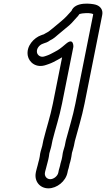

<svg xmlns="http://www.w3.org/2000/svg" viewBox="-20 -811 580 1049"><path d="M320 45 317.2 59C315.7 66.6 311.9 75.6 310.2 84L308.2 94C306.4 103.4 303 110.2 301.4 118L298.6 132C295 150.5 273.9 168 254.5 168C235.4 168 221.8 151.1 225.6 132L227.2 124C228.5 117.6 232.7 106.5 235.2 94C237.2 84.3 241.4 73.1 244.2 59L247 45C247.9 40.4 249.1 32 249.6 26.9C252.5 13.6 257.5 2.6 261 -15L266.7 -43.4C283.4 -110.3 303.8 -169.4 318.7 -244L380.8 -555C380.8 -555 383.7 -607.7 341.6 -572.7L320.1 -554.7C311.9 -547.9 302.6 -541.3 295.4 -536.9L278.2 -527.3C263.4 -519.4 250.4 -512 236.9 -507.5L224.7 -503.4C201.6 -495 184.7 -509.7 182 -524.4C178 -546.3 196.3 -565.8 213.2 -571.7L222 -575C242.7 -580.8 250.4 -588.7 252.9 -590.1C275.4 -600.8 286.6 -612.9 296.7 -621.3L340.5 -657.8C365.7 -677 380.3 -694.1 398.2 -714.8C401.1 -717.8 408.7 -725.2 414.3 -734.4C429.9 -739.8 466.8 -740.7 479.5 -737.3C491.5 -734.1 489.3 -732.7 488.5 -729L391.7 -244C377.5 -172.6 357.7 -111.7 339.5 -42.6C339.4 -42.1 339.3 -41.4 339.2 -41L333.8 -14C331.8 -3.8 326.5 7.4 323 25C321.5 32.5 320.9 40.5 320 45ZM197 45 194.2 59C192.6 67.1 188.2 78.9 185.2 94C184.1 99.9 179.8 111.2 177.2 124L175.6 132C166.3 179 197.4 218 244.5 218C291.1 218 339.1 179.6 348.6 132L351 120.2C354 111.9 356.4 103.1 358.2 94L359.9 85.9C362.5 78.2 365.5 67.5 367.2 59L370 45C371.2 38.9 372.2 32.3 373.2 24C375.2 15 380.3 3.3 383.8 -14L389 -40.2C406.2 -105.5 426.8 -169.5 441.7 -244L538.5 -729C544.4 -758.6 526.8 -778.9 501.5 -785.7C480.4 -791.4 390.9 -803.8 370.4 -751.4C349.3 -727 333.4 -710.8 312.8 -693.7L269 -657.2C254 -645.7 246.1 -637.8 238.5 -634.4C228.5 -629.9 220.8 -624 219.4 -623.5C218.2 -623.2 216.4 -622.7 214.9 -622.2L204.4 -618.3C166.6 -605.1 122 -559.8 131.8 -506.6C138.2 -471.8 176.6 -436.1 233 -456.6L244.4 -460.5C265.1 -467.3 281.6 -477.1 295.8 -484.7L314 -494.8C315.9 -495.8 317.6 -496.9 319.4 -498.1L268.7 -244C254.6 -173.5 234.4 -114.7 217.1 -45.2C217 -45 216.9 -44.4 216.8 -44L211 -15C208.9 -4.3 203.2 8.9 199.4 28C198.1 34.4 197.5 42.5 197 45Z"/></svg>

Font: Smoothie
Style: OutlineIt
Weight: 400
Foundry: Cannot Into Space Fonts
Version: Version 0.8